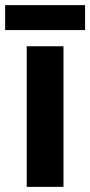

<svg xmlns="http://www.w3.org/2000/svg" viewBox="-36 -727 351 747"><path d="M295 -707H-16V-610H295ZM211 0V-547H68V0Z"/></svg>

Font: Noto Sans Georgian SemiCondensed Bold
Style: Regular
Weight: 700
Width: 4
Designer: Monotype Design Team, Akaki Razmadze
Foundry: Google LLC
Version: Version 2.005